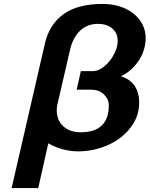

<svg xmlns="http://www.w3.org/2000/svg" viewBox="-20 -754 759 974"><path d="M500 -734Q549 -734 589 -721Q629 -708 658 -684.5Q687 -661 703 -629.5Q719 -598 719 -560Q719 -535 711.5 -507Q704 -479 688 -453Q672 -427 648.5 -404.5Q625 -382 593 -367Q640 -353 663 -318.5Q686 -284 686 -234Q686 -179 660 -133.5Q634 -88 590.5 -55Q547 -22 491 -4Q435 14 375 14Q340 14 299.5 3.5Q259 -7 225 -27L174 200H39L208 -534Q230 -630 302 -682Q374 -734 500 -734ZM477 -633Q422 -633 385.5 -597.5Q349 -562 335 -500L270 -219Q269 -214 268.5 -208Q268 -202 268 -194Q268 -143 301.5 -113Q335 -83 389 -83Q532 -83 532 -220Q532 -251 507.5 -275Q483 -299 443 -299H369L390 -393H450Q473 -393 495.5 -407.5Q518 -422 536 -444.5Q554 -467 565.5 -494Q577 -521 577 -546Q577 -587 549 -610Q521 -633 477 -633Z"/></svg>

Font: Perun
Style: Bold Italic
Weight: 700
Italic angle: -12°
Foundry: Copyright (c) Stefan Peev, Context Ltd, 2016
Version: Version 1.027